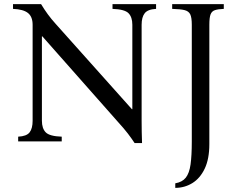

<svg xmlns="http://www.w3.org/2000/svg" viewBox="-20 -685 1166 930"><path d="M632 8Q617 -15 599 -38.5Q581 -62 550 -96L185 -509H183V-100Q183 -63 201.5 -44Q220 -25 279 -23V0H68V-23Q109 -25 123.5 -44Q138 -63 138 -100V-565Q138 -604 115.5 -622Q93 -640 43 -642V-665H179Q194 -640 211.5 -616Q229 -592 250 -569L619 -156H621V-565Q621 -602 602.5 -621Q584 -640 525 -642V-665H736V-642Q696 -640 681 -621Q666 -602 666 -565V-100Q666 -72 666.5 -46.5Q667 -21 668 8ZM829 225V203Q863 197 880 175.5Q897 154 903 111.5Q909 69 909 0V-565Q909 -600 901.5 -615.5Q894 -631 874 -636Q854 -641 814 -642V-665H1064V-642Q1037 -641 1021.5 -636Q1006 -631 1000 -615.5Q994 -600 994 -565V13Q994 85 971.5 132Q949 179 911.5 202Q874 225 829 225Z"/></svg>

Font: Bona Nova SC
Style: Regular
Weight: 400
Designer: Mateusz Machalski
Foundry: Capitalics
Version: Version 4.001; ttfautohint (v1.8.4.7-5d5b)